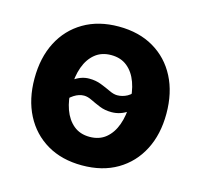

<svg xmlns="http://www.w3.org/2000/svg" viewBox="-87 -644 783 749"><g transform="rotate(15 305.0 -269.5)"><path d="M304.7 10.7Q223.1 10.7 163.3 -24.4Q103.5 -59.6 71 -122.6Q38.6 -185.5 38.6 -269Q38.6 -353.5 71 -416.5Q103.5 -479.5 163.3 -514.6Q223.1 -549.8 304.7 -549.8Q386.7 -549.8 446.5 -514.6Q506.3 -479.5 538.8 -416.5Q571.3 -353.5 571.3 -269Q571.3 -185.5 538.8 -122.6Q506.3 -59.6 446.5 -24.4Q386.7 10.7 304.7 10.7ZM304.7 -104.5Q343.8 -104.5 369.9 -126Q396 -147.5 409.4 -184.8Q422.9 -222.2 422.9 -269.5Q422.9 -317.9 409.4 -355Q396 -392.1 369.9 -413.3Q343.8 -434.6 304.7 -434.6Q266.1 -434.6 240 -413.3Q213.9 -392.1 200.4 -355Q187 -317.9 187 -269.5Q187 -222.2 200.4 -184.8Q213.9 -147.5 240 -126Q266.1 -104.5 304.7 -104.5ZM160.6 -200.2 117.2 -233.9Q152.3 -278.8 182.4 -301.3Q212.4 -323.7 245.6 -323.7Q272 -323.7 293.9 -315.2Q315.9 -306.6 334.2 -297.9Q352.5 -289.1 366.7 -289.1Q387.7 -289.1 407.2 -299.6Q426.8 -310.1 447.8 -342.3L491.7 -312Q459 -263.7 429 -241.7Q398.9 -219.7 362.3 -219.7Q335.4 -219.7 314 -228.5Q292.5 -237.3 275.1 -245.8Q257.8 -254.4 243.2 -254.4Q223.1 -254.4 202.9 -241.5Q182.6 -228.5 160.6 -200.2Z"/></g></svg>

Font: Inter 16pt
Style: Bold
Weight: 700
Version: Version 4.001;git-66647c0bb